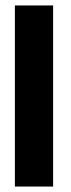

<svg xmlns="http://www.w3.org/2000/svg" viewBox="-20 -633 261 703"><path d="M174.5 -20V50H34.5V-20V-543V-613H174.5V-543Z"/></svg>

Font: Nordica Plus
Style: NordicaClassicRgExt
Weight: 500
Version: Version 1.01